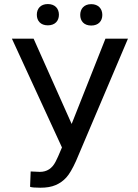

<svg xmlns="http://www.w3.org/2000/svg" viewBox="-20 -898 668 929"><path d="M158.2 -826.7C158.2 -797.4 176.3 -775.4 211.4 -775.4C246.6 -775.4 265.1 -797.4 265.1 -826.7C265.1 -856 246.6 -878.4 211.4 -878.4C176.3 -878.4 158.2 -856 158.2 -826.7ZM368.2 -825.7C368.2 -796.4 386.2 -774.4 421.4 -774.4C456.5 -774.4 475.1 -796.4 475.1 -825.7C475.1 -855 456.5 -877.9 421.4 -877.9C386.2 -877.9 368.2 -855 368.2 -825.7ZM142.6 -710.9H37.6L279.8 -184.6L261.2 -141.1L249 -115.7C232.4 -83 207 -66.4 172.9 -66.4L128.4 -68.4L125.5 5.9C132.8 8.8 148.9 10.3 174.8 10.3C204.6 10.3 229 6.3 249 -2.4C268.6 -10.7 285.6 -22.5 300.3 -38.6C314.9 -54.2 330.6 -81.1 347.7 -118.7L599.1 -710.9H490.2L326.7 -298.3Z"/></svg>

Font: Roboto
Style: Regular
Weight: 400
Designer: Google
Version: Version 2.137; 2017